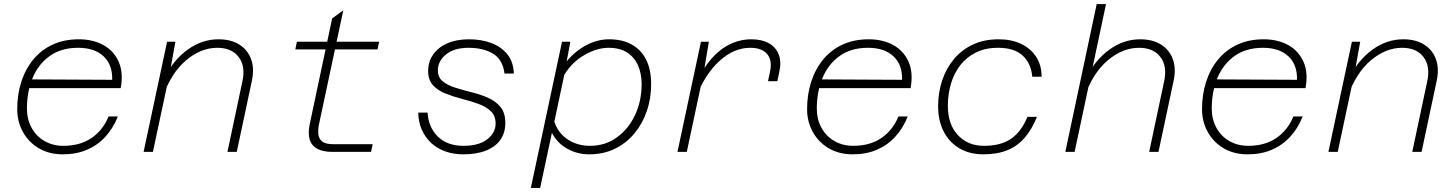

<svg xmlns="http://www.w3.org/2000/svg" viewBox="-20 -750 7190 948"><path d="M290 12Q223 12 172.5 -17.5Q122 -47 93.5 -98Q65 -149 65 -211Q65 -284 85.5 -347Q106 -410 145 -457Q184 -504 240.5 -530Q297 -556 369 -556Q439 -556 490.5 -527.5Q542 -499 566 -445Q590 -391 576 -315H116L125 -358L534 -356Q536 -430 491.5 -472Q447 -514 366 -514Q282 -514 225.5 -473.5Q169 -433 141 -365Q113 -297 113 -214Q113 -161 136 -119Q159 -77 200 -53.5Q241 -30 293 -30Q376 -30 432.5 -69Q489 -108 516 -175H562Q539 -117 500.5 -75Q462 -33 409.5 -10.5Q357 12 290 12Z M1103 0 1177 -349Q1193 -423 1158.5 -468.5Q1124 -514 1053 -514Q972 -514 898.5 -452Q825 -390 783 -270L791 -363Q835 -453 906 -504.5Q977 -556 1059 -556Q1120 -556 1161.5 -530Q1203 -504 1220 -457.5Q1237 -411 1223 -348L1149 0ZM689 0 805 -544H846L819 -394L735 0Z M1622 0Q1575 0 1546.5 -15.5Q1518 -31 1509 -61.5Q1500 -92 1509 -136L1620 -659L1675 -699L1555 -136Q1550 -113 1551.5 -90Q1553 -67 1569.5 -52.5Q1586 -38 1626 -38H1820L1812 0ZM1438 -506 1446 -544H1852L1844 -506Z M2267 12Q2219 12 2178.5 -2.5Q2138 -17 2108.5 -44.5Q2079 -72 2062.5 -110Q2046 -148 2045 -194H2091Q2096 -120 2142.5 -75Q2189 -30 2269 -30Q2344 -30 2385.5 -62Q2427 -94 2427 -140Q2427 -179 2403 -201.5Q2379 -224 2341 -237.5Q2303 -251 2260.5 -262Q2218 -273 2180 -288Q2142 -303 2118 -329Q2094 -355 2094 -400Q2094 -445 2118.5 -480.5Q2143 -516 2188.5 -536Q2234 -556 2296 -556Q2357 -556 2406 -537.5Q2455 -519 2485 -482Q2515 -445 2517 -387H2471Q2462 -457 2413.5 -485.5Q2365 -514 2294 -514Q2222 -514 2182 -481Q2142 -448 2142 -403Q2142 -368 2166 -348.5Q2190 -329 2228 -317Q2266 -305 2308.5 -294.5Q2351 -284 2389 -267.5Q2427 -251 2451 -222Q2475 -193 2475 -143Q2475 -94 2450.5 -59.5Q2426 -25 2379.5 -6.5Q2333 12 2267 12Z M2988 -556Q3053 -556 3099.5 -530Q3146 -504 3170.5 -455Q3195 -406 3195 -335Q3195 -263 3173 -200Q3151 -137 3111 -89.5Q3071 -42 3015 -15Q2959 12 2890 12Q2829 12 2779.5 -16.5Q2730 -45 2705 -94L2647 178H2601L2755 -544H2796L2778 -447Q2819 -497 2874 -526.5Q2929 -556 2988 -556ZM2893 -30Q2969 -30 3026.5 -72Q3084 -114 3116 -183Q3148 -252 3148 -334Q3148 -387 3130 -427.5Q3112 -468 3076 -491Q3040 -514 2985 -514Q2927 -514 2865.5 -478.5Q2804 -443 2766 -380L2717 -149Q2737 -91 2784.5 -60.5Q2832 -30 2893 -30Z M3772 -349 3782 -396Q3794 -452 3768 -483Q3742 -514 3684 -514Q3605 -514 3534.5 -451Q3464 -388 3417 -272L3420 -345Q3452 -414 3493.5 -461Q3535 -508 3585 -532Q3635 -556 3690 -556Q3741 -556 3775.5 -537Q3810 -518 3824.5 -482Q3839 -446 3828 -396L3818 -349ZM3325 0 3441 -544H3480L3455 -394L3371 0Z M4190 12Q4123 12 4072.5 -17.5Q4022 -47 3993.5 -98Q3965 -149 3965 -211Q3965 -284 3985.5 -347Q4006 -410 4045 -457Q4084 -504 4140.5 -530Q4197 -556 4269 -556Q4339 -556 4390.5 -527.5Q4442 -499 4466 -445Q4490 -391 4476 -315H4016L4025 -358L4434 -356Q4436 -430 4391.5 -472Q4347 -514 4266 -514Q4182 -514 4125.5 -473.5Q4069 -433 4041 -365Q4013 -297 4013 -214Q4013 -161 4036 -119Q4059 -77 4100 -53.5Q4141 -30 4193 -30Q4276 -30 4332.5 -69Q4389 -108 4416 -175H4462Q4439 -117 4400.5 -75Q4362 -33 4309.5 -10.5Q4257 12 4190 12Z M4835 12Q4767 12 4716.5 -18Q4666 -48 4639 -101.5Q4612 -155 4612 -225Q4612 -292 4631.5 -351.5Q4651 -411 4689 -457Q4727 -503 4782.5 -529.5Q4838 -556 4911 -556Q4974 -556 5021.5 -533.5Q5069 -511 5096 -469.5Q5123 -428 5123 -371H5077Q5071 -437 5029.5 -475.5Q4988 -514 4908 -514Q4845 -514 4798 -490.5Q4751 -467 4720.5 -427Q4690 -387 4675 -335.5Q4660 -284 4660 -228Q4660 -136 4709.5 -83Q4759 -30 4838 -30Q4922 -30 4972.5 -65Q5023 -100 5053 -173H5100Q5075 -111 5039 -69.5Q5003 -28 4953 -8Q4903 12 4835 12Z M5654 0 5728 -349Q5744 -423 5709.5 -468.5Q5675 -514 5604 -514Q5523 -514 5449.5 -452Q5376 -390 5334 -270L5342 -363Q5386 -453 5457 -504.5Q5528 -556 5610 -556Q5671 -556 5712.5 -530Q5754 -504 5771 -457.5Q5788 -411 5774 -348L5700 0ZM5240 0 5395 -730H5441L5286 0Z M6140 12Q6073 12 6022.5 -17.5Q5972 -47 5943.5 -98Q5915 -149 5915 -211Q5915 -284 5935.5 -347Q5956 -410 5995 -457Q6034 -504 6090.5 -530Q6147 -556 6219 -556Q6289 -556 6340.5 -527.5Q6392 -499 6416 -445Q6440 -391 6426 -315H5966L5975 -358L6384 -356Q6386 -430 6341.5 -472Q6297 -514 6216 -514Q6132 -514 6075.5 -473.5Q6019 -433 5991 -365Q5963 -297 5963 -214Q5963 -161 5986 -119Q6009 -77 6050 -53.5Q6091 -30 6143 -30Q6226 -30 6282.5 -69Q6339 -108 6366 -175H6412Q6389 -117 6350.5 -75Q6312 -33 6259.5 -10.5Q6207 12 6140 12Z M6953 0 7027 -349Q7043 -423 7008.5 -468.5Q6974 -514 6903 -514Q6822 -514 6748.5 -452Q6675 -390 6633 -270L6641 -363Q6685 -453 6756 -504.5Q6827 -556 6909 -556Q6970 -556 7011.5 -530Q7053 -504 7070 -457.5Q7087 -411 7073 -348L6999 0ZM6539 0 6655 -544H6696L6669 -394L6585 0Z"/></svg>

Font: Azeret Mono Thin Thin
Style: Italic
Weight: 250
Italic angle: -12°
Version: Version 1.002